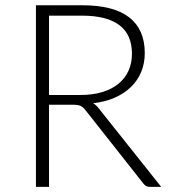

<svg xmlns="http://www.w3.org/2000/svg" viewBox="-20 -728 671 748"><path d="M171 -320V0H120V-707.5H300.5Q423 -707.5 483.5 -660.2Q544 -613 544 -521.5Q544 -481 530 -447.5Q516 -414 489.8 -388.8Q463.5 -363.5 426.5 -347.2Q389.5 -331 343 -326Q355 -318.5 364.5 -306L608 0H563.5Q555.5 0 549.8 -3Q544 -6 538.5 -13L312 -300Q303.5 -311 293.8 -315.5Q284 -320 263.5 -320ZM171 -358H294Q341 -358 378.2 -369.2Q415.5 -380.5 441.2 -401.5Q467 -422.5 480.5 -452Q494 -481.5 494 -518.5Q494 -594 444.5 -630.5Q395 -667 300.5 -667H171Z"/></svg>

Font: Lato TR Light
Style: Regular
Weight: 300
Designer: Lukasz Dziedzic
Foundry: Lukasz Dziedzic
Version: Version 1.104 2013